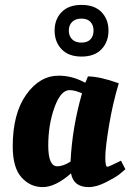

<svg xmlns="http://www.w3.org/2000/svg" viewBox="-20 -752 532 784"><path d="M328 -414C293.3 -433.3 257.3 -443 220 -443C168 -443 123.7 -417.2 87 -365.5C50.3 -313.8 32 -243.3 32 -154C32 -96.7 43.8 -54.7 67.5 -28C91.2 -1.3 120.2 12 154.5 12C188.8 12 227.3 -6.7 270 -44C276.7 -6.7 300.7 12 342 12C363.3 12 387.3 5.2 414 -8.5C440.7 -22.2 458.8 -33 468.5 -41L492 -61L474 -96L462 -90C436.7 -77.3 422 -71 418 -71C412.7 -71 410 -83.8 410 -109.5C410 -135.2 415 -178.2 425 -238.5C435 -298.8 448.3 -356.7 465 -412C412.3 -430.7 370.3 -440 339 -440C333 -424 329.3 -415.3 328 -414ZM214 -73C189.3 -73 177 -101.3 177 -158C177 -214.7 185.5 -266.5 202.5 -313.5C219.5 -360.5 240 -384 264 -384C278 -384 295 -379.7 315 -371C288.3 -279 272.7 -186 268 -92C248 -79.3 230 -73 214 -73ZM203 -627C203 -596.3 212.5 -571 231.5 -551C250.5 -531 277.7 -521 313 -521C348.3 -521 375.5 -531 394.5 -551C413.5 -571 423 -596.3 423 -627C423 -657.7 413.5 -682.8 394.5 -702.5C375.5 -722.2 348.3 -732 313 -732C277.7 -732 250.5 -722.2 231.5 -702.5C212.5 -682.8 203 -657.7 203 -627ZM261 -627C261 -641.7 265.5 -653.5 274.5 -662.5C283.5 -671.5 296.2 -676 312.5 -676C328.8 -676 341.2 -671.5 349.5 -662.5C357.8 -653.5 362 -641.7 362 -627C362 -612.3 357.8 -600.5 349.5 -591.5C341.2 -582.5 328.8 -578 312.5 -578C296.2 -578 283.5 -582.5 274.5 -591.5C265.5 -600.5 261 -612.3 261 -627Z"/></svg>

Font: Oleo Script
Style: Regular
Weight: 400
Designer: Soytutype
Foundry: Soytutype
Version: Version 1.002